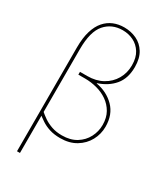

<svg xmlns="http://www.w3.org/2000/svg" viewBox="-229 -831 966 1126"><g transform="rotate(30 253.5 -268.0)"><path d="M84 204V-499Q84 -564 98 -610Q112 -656 137 -684.5Q162 -713 195 -726.5Q228 -740 267 -740Q312 -740 350.5 -722Q389 -704 412.5 -666Q436 -628 436 -569Q436 -492 396.5 -445Q357 -398 290 -376V-374Q364 -361 413 -311.5Q462 -262 462 -180Q462 -130 438.5 -86.5Q415 -43 370.5 -16Q326 11 264 11Q223 11 191.5 1Q160 -9 135.5 -25.5Q111 -42 90 -59L99 -78Q118 -61 141.5 -45Q165 -29 195.5 -18.5Q226 -8 265 -8Q322 -8 361.5 -32.5Q401 -57 421.5 -96.5Q442 -136 442 -180Q442 -229 422 -264Q402 -299 369.5 -321.5Q337 -344 297 -354.5Q257 -365 217 -365H171V-384H220Q279 -384 323 -408.5Q367 -433 391.5 -475Q416 -517 416 -569Q416 -621 395 -654.5Q374 -688 340.5 -704.5Q307 -721 267 -721Q194 -721 149 -669.5Q104 -618 104 -499V204Z"/></g></svg>

Font: Murecho Thin
Style: Regular
Weight: 100
Designer: Neil Summerour
Foundry: Positype
Version: Version 1.010